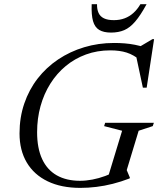

<svg xmlns="http://www.w3.org/2000/svg" viewBox="-20 -904 770 934"><path d="M369.5 -24.5Q398 -24.5 429.5 -30.5Q461 -36.5 491.5 -47.8Q522 -59 546 -75.5L499.5 -23L574 -268L486.5 -290.5L491.5 -306.5H728.5L723 -290.5L654.5 -268L596.5 -76.5L612 -39.5L610.5 -36Q569 -20 528.5 -9.8Q488 0.5 448.5 5.2Q409 10 370.5 10Q278 10 211.8 -22Q145.5 -54 110.2 -113.5Q75 -173 75 -255Q75 -332.5 98 -400Q121 -467.5 163 -521.8Q205 -576 262.8 -614.8Q320.5 -653.5 389.5 -674.2Q458.5 -695 535 -695Q561.5 -695 586.5 -693Q611.5 -691 636.2 -686.2Q661 -681.5 685.5 -673L650.5 -671.5L721.5 -713.5H729.5L693.5 -477.5H675L641 -637L665 -609Q630 -637.5 596.2 -648.2Q562.5 -659 516.5 -659Q453 -659 398.2 -639Q343.5 -619 299.8 -582.8Q256 -546.5 224.8 -496.8Q193.5 -447 177 -387.2Q160.5 -327.5 160.5 -261Q160.5 -183 185 -130.2Q209.5 -77.5 256.2 -51Q303 -24.5 369.5 -24.5ZM534 -806Q562.5 -806 586 -814.8Q609.5 -823.5 628.8 -840.8Q648 -858 663 -883.5H693Q664 -830 638.2 -799.8Q612.5 -769.5 584.5 -757.5Q556.5 -745.5 520 -745.5Q484 -745.5 462.5 -758.5Q441 -771.5 432.5 -801.5Q424 -831.5 426 -883.5H452Q451.5 -858.5 459.5 -841Q467.5 -823.5 485.8 -814.8Q504 -806 534 -806Z"/></svg>

Font: Newsreader 36pt
Style: Italic
Weight: 400
Italic angle: -17°
Designer: Hugues Gentile
Foundry: Production Type
Version: Version 1.003